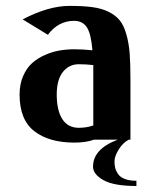

<svg xmlns="http://www.w3.org/2000/svg" viewBox="-20 -470 516 646"><path d="M293.9 -47.9V-224.1V-251Q270 -253.9 245.1 -253.9Q212.4 -253.9 191.7 -228Q170.9 -202.1 170.9 -151.9Q170.9 -98.6 189.7 -69.3Q208.5 -40 245.1 -40Q271.5 -40 293.9 -47.9ZM56.2 -404.8Q143.1 -450.2 213.9 -450.2Q259.3 -450.2 290.5 -446Q321.8 -441.9 345.5 -430.2Q369.1 -418.5 382.8 -401.6Q396.5 -384.8 405 -355Q413.6 -325.2 416.3 -290.3Q418.9 -255.4 418.9 -202.1V0H413.1Q394 9.8 379.6 32.7Q365.2 55.7 365.2 73.2Q365.2 85.4 367.7 95.2Q370.1 105 377.2 115.5Q384.3 126 399.9 132.1Q415.5 138.2 439 138.2V155.8Q362.8 155.8 327.9 136Q293 116.2 293 90.8Q293 31.2 376 0H295.9Q270 9.8 230 9.8Q145 9.8 95.5 -28.6Q45.9 -66.9 45.9 -151.9Q45.9 -186.5 57.6 -213.6Q69.3 -240.7 87.6 -257.3Q106 -273.9 130.9 -284.9Q155.8 -295.9 179.9 -300Q204.1 -304.2 230 -304.2Q257.8 -304.2 291 -300.8Q286.6 -355.5 272.5 -377.7Q258.3 -399.9 229 -399.9Q176.3 -399.9 141.1 -353Z"/></svg>

Font: Pfennig
Style: Bold
Weight: 700
Version: Version 20120410 ; ttfautohint (v0.8)